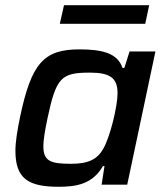

<svg xmlns="http://www.w3.org/2000/svg" viewBox="-20 -707 630 735"><path d="M225 -687 209 -616H536L551 -687ZM205 8C272 8 334 -2 374 -71H380L369 0H467L575 -510H476L456 -447H449C430 -504 370 -518 284 -518C147 -518 100 -464 57 -260C46 -207 39 -163 39 -130C39 -23 88 8 205 8ZM253 -80C175 -80 146 -89 146 -147C146 -172 152 -207 162 -255C195 -410 214 -429 324 -429C402 -429 430 -408 430 -350C430 -299 401 -181 375 -137C353 -98 319 -80 253 -80Z"/></svg>

Font: Saira UNSAM Medium Italic
Style: Regular
Weight: 500
Italic angle: -12°
Designer: Hector Gatti with collaboration of the Omnibus-Type team
Foundry: Omnibus-Type
Version: Version 0.072;PS 000.072;hotconv 1.0.88;makeotf.lib2.5.64775